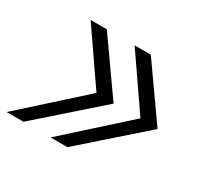

<svg xmlns="http://www.w3.org/2000/svg" viewBox="-116 -645 826 790"><g transform="rotate(30 297.0 -250.5)"><path d="M205 0 486 -253 315 -501H392L569 -250L285 0ZM-4 0 277 -253 106 -501H183L360 -250L76 0Z"/></g></svg>

Font: Red Hat Display VF
Style: Italic
Weight: 300
Italic angle: -12°
Designer: Pentagram, MCKL
Foundry: Pentagram, MCKL
Version: Version 1.023